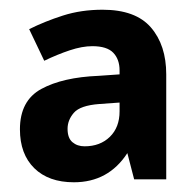

<svg xmlns="http://www.w3.org/2000/svg" viewBox="-20 -835 404 395"><path d="M191 -815Q259 -815 290.5 -778.5Q322 -742 322 -682V-466H256L242 -520Q203 -460 132 -460Q80 -460 50.5 -489Q21 -518 21 -569Q21 -628 65 -652Q109 -676 183 -679L226 -682V-690Q226 -713 213 -726.5Q200 -740 170 -740Q149 -740 123.5 -731.5Q98 -723 71 -710L40 -775Q72 -791 109.5 -803Q147 -815 191 -815ZM184 -621Q145 -618 132 -603Q119 -588 119 -570Q119 -551 129 -542.5Q139 -534 154 -534Q186 -534 206 -553.5Q226 -573 226 -606V-624Z"/></svg>

Font: Noto Sans Telugu UI SemiCondensed
Style: Bold
Weight: 700
Width: 4
Designer: Jelle Bosma - Monotype Design Team
Foundry: Monotype Imaging Inc.
Version: Version 2.005; ttfautohint (v1.8.4.7-5d5b)